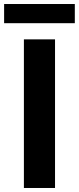

<svg xmlns="http://www.w3.org/2000/svg" viewBox="-58 -936 392 956"><path d="M61 0V-740H216V0ZM-37.5 -820.5V-916H314.5V-820.5Z"/></svg>

Font: Encode Sans SemiCondensed
Style: Bold
Weight: 700
Width: 4
Designer: Multiple Designers
Foundry: Impallari Type
Version: Version 3.002